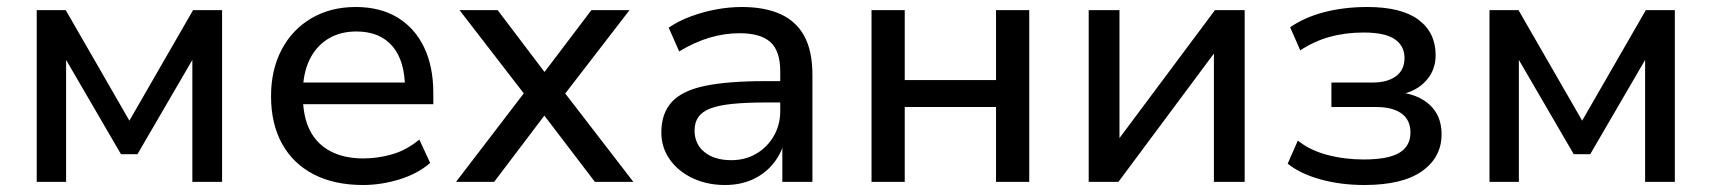

<svg xmlns="http://www.w3.org/2000/svg" viewBox="-20 -520 4893 549"><path d="M85 0V-491H168L350 -175L532 -491H615V0H530V-371H543L373 -79H326L156 -371H169V0Z M1018 9Q936 9 877 -21.5Q818 -52 786.5 -109Q755 -166 755 -245Q755 -320 785 -377.5Q815 -435 870 -467.5Q925 -500 997 -500Q1067 -500 1116.5 -470Q1166 -440 1192.5 -385Q1219 -330 1219 -254V-222H828V-284H1155L1138 -267Q1138 -346 1102 -388Q1066 -430 999 -430Q952 -430 917.5 -408.5Q883 -387 864.5 -348Q846 -309 846 -255V-247Q846 -187 866 -147.5Q886 -108 925 -87.5Q964 -67 1019 -67Q1061 -67 1102 -79Q1143 -91 1179 -121L1210 -54Q1174 -23 1122 -7Q1070 9 1018 9Z M1284 0 1496 -277 1497 -228 1294 -491H1403L1547 -301H1527L1671 -491H1780L1578 -229L1579 -275L1791 0H1681L1527 -202H1546L1393 0Z M2053 9Q2001 9 1959.5 -11Q1918 -31 1894.5 -65Q1871 -99 1871 -141Q1871 -196 1901 -228.5Q1931 -261 1996 -274.5Q2061 -288 2167 -288H2226V-227H2170Q2114 -227 2074.5 -223Q2035 -219 2011.5 -210Q1988 -201 1977 -185.5Q1966 -170 1966 -147Q1966 -108 1994.5 -85Q2023 -62 2071 -62Q2111 -62 2142.5 -80.5Q2174 -99 2192.5 -131Q2211 -163 2211 -202V-316Q2211 -374 2183 -399.5Q2155 -425 2095 -425Q2052 -425 2009.5 -412.5Q1967 -400 1922 -373L1892 -441Q1920 -460 1955 -473Q1990 -486 2027.5 -493Q2065 -500 2101 -500Q2167 -500 2212 -479.5Q2257 -459 2280 -416.5Q2303 -374 2303 -306V0H2217V-109H2221Q2211 -75 2187.5 -48Q2164 -21 2130 -6Q2096 9 2053 9Z M2472 0V-491H2567V-291H2828V-491H2923V0H2828V-214H2567V0Z M3093 0V-491H3181V-105H3166L3454 -491H3539V0H3451V-387H3466L3178 0Z M3881 9Q3814 9 3756 -7Q3698 -23 3662 -52L3691 -118Q3726 -90 3775.5 -77Q3825 -64 3879 -64Q3949 -64 3981 -83Q4013 -102 4013 -141Q4013 -177 3987.5 -195.5Q3962 -214 3915 -214H3787V-284H3905Q3947 -284 3971.5 -302Q3996 -320 3996 -354Q3996 -389 3968 -408Q3940 -427 3879 -427Q3827 -427 3782 -414.5Q3737 -402 3698 -376L3669 -442Q3711 -471 3767.5 -485.5Q3824 -500 3890 -500Q3987 -500 4036 -463.5Q4085 -427 4085 -362Q4085 -319 4057 -288.5Q4029 -258 3981 -249V-256Q4019 -252 4046.5 -236Q4074 -220 4088 -195Q4102 -170 4102 -136Q4102 -70 4046 -30.5Q3990 9 3881 9Z M4239 0V-491H4322L4504 -175L4686 -491H4769V0H4684V-371H4697L4527 -79H4480L4310 -371H4323V0Z"/></svg>

Font: Nunito Sans 10pt Medium
Style: Regular
Weight: 500
Designer: Vernon Adams
Foundry: Vernon Adams
Version: Version 3.101;gftools[0.9.27]